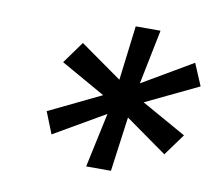

<svg xmlns="http://www.w3.org/2000/svg" viewBox="-55 -791 608 536"><g transform="rotate(10 249.0 -523.5)"><path d="M220.7 -318.4 253.9 -473.1 109.9 -389.6 85.4 -451.2 232.9 -522.5 106.9 -593.8 151.9 -656.2 270 -572.8 289.1 -727.5H359.4L328.1 -572.8L470.2 -656.2L496.6 -593.8L347.7 -522.5L474.6 -451.2L429.7 -389.6L312 -473.1L291 -318.4Z"/></g></svg>

Font: Inter 16pt
Style: Italic
Weight: 400
Italic angle: -9.3988°
Version: Version 4.001;git-66647c0bb